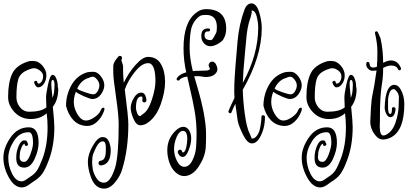

<svg xmlns="http://www.w3.org/2000/svg" viewBox="-30 -750 2437 1134"><path d="M291 1Q291 113 256 202Q237 252 219 277Q201 302 162 326Q155 331 141 341Q119 357 99 357Q55 357 22.5 298.5Q-10 240 -10 181.5Q-10 123 32 62.5Q74 2 139 2Q140 2 141 2Q198 2 198 94Q198 137 174.5 188.5Q151 240 113 240Q64 240 66 179Q66 145 80 112Q94 79 114 79Q120 79 127 82L136 101Q136 107 131 110Q126 113 120.5 111Q115 109 115 103Q119 100 120 100Q107 96 98 119Q90 138 88 149L86 178Q86 206 113 206Q133 206 149 163Q165 120 165 95Q165 31 140 31Q139 31 138 31Q85 31 52 82.5Q19 134 19 182.5Q19 231 41.5 276Q64 321 97 321Q111 321 127 309Q143 297 144 297Q175 278 189 256Q203 234 221 187Q251 107 251 2Q251 -36 246 -81Q208 -47 151 -47Q94 -47 56 -87.5Q18 -128 18 -175Q18 -178 18 -182Q18 -262 41.5 -313.5Q65 -365 139 -388Q147 -390 165 -390Q197 -390 220.5 -362.5Q244 -335 244 -305.5Q244 -276 229 -255Q214 -234 195 -234Q182 -234 172 -260Q170 -266 174 -269.5Q178 -273 183 -272.5Q188 -272 190 -267V-265Q190 -264 192 -260Q194 -256 196 -256Q208 -256 216.5 -269.5Q225 -283 224.5 -301.5Q224 -320 205.5 -333.5Q187 -347 172 -347Q157 -347 137 -338Q90 -320 78.5 -283.5Q67 -247 67 -175Q67 -142 88.5 -116Q110 -90 141 -90Q214 -90 244 -116Q242 -150 242 -173.5Q242 -197 254 -252.5Q266 -308 280.5 -308Q295 -308 303.5 -283.5Q312 -259 311 -241L314 -224Q314 -160 282 -119Q291 -31 291 1ZM281 -278Q273 -278 273 -256.5Q273 -235 276.5 -207Q280 -179 280 -172Q290 -195 291 -226Q292 -247 292 -248Q292 -278 281 -278Z M517 -165Q503 -165 467.5 -180.5Q432 -196 418 -208Q387 -130 435 -64Q454 -38 477 -38Q500 -38 528 -57.5Q556 -77 563.5 -96Q571 -115 581 -114Q587 -113 587 -107Q587 -101 583 -91Q570 -56 543.5 -31Q517 -6 485 -6Q436 -7 404 -40Q373 -72 360 -125Q360 -191 392.5 -248Q425 -305 485 -323Q499 -326 522 -326Q545 -326 565.5 -299.5Q586 -273 586 -246.5Q586 -220 566.5 -193Q547 -166 517 -165ZM494 -290Q449 -277 426 -227Q427 -227 431.5 -222.5Q436 -218 471 -205.5Q506 -193 521 -193Q536 -193 546.5 -211Q557 -229 557 -246Q557 -263 543.5 -280Q530 -297 519 -297Q508 -297 494 -290Z M595 120Q595 85 577 85Q555 85 536.5 122.5Q518 160 516 177.5Q514 195 514 207.5Q514 220 517.5 246Q521 272 538.5 300.5Q556 329 584 329Q622 329 650 240Q671 169 671 -17Q671 -70 655 -179Q639 -288 639 -321.5Q639 -355 639 -361Q639 -382 669 -416Q673 -420 676 -420Q679 -420 683.5 -419Q688 -418 690 -412Q692 -406 689 -400.5Q686 -395 688 -390Q697 -365 697 -358Q697 -351 697 -329.5Q697 -308 701 -261Q729 -320 771 -367Q813 -414 844 -414Q896 -414 920.5 -371.5Q945 -329 945 -267.5Q945 -206 919 -133.5Q893 -61 844 -26Q822 -10 798.5 -10Q775 -10 758.5 -48Q742 -86 742 -113Q742 -140 760.5 -171.5Q779 -203 804.5 -203Q830 -203 835 -159Q835 -151 829 -147Q823 -143 817 -146Q811 -149 810.5 -155.5Q810 -162 811 -167Q814 -180 804 -180Q773 -180 773 -113Q773 -100 780 -82Q787 -64 798 -64Q799 -64 819 -80Q847 -100 867 -161.5Q887 -223 888 -266Q889 -377 845 -377Q844 -377 844 -377Q808 -377 767 -326Q726 -275 707 -221Q728 -60 728 -16Q728 132 691 252Q680 290 649.5 327Q619 364 584 364Q532 363 508 299Q489 248 489 206Q489 161 518.5 110.5Q548 60 574.5 59.5Q601 59 612.5 84.5Q624 110 624 138Q624 220 568 227Q559 228 554.5 222Q550 216 553 208Q556 200 565 199Q595 196 595 139Z M1076 71Q1076 23 1051 23Q1029 23 1013.5 58.5Q998 94 998 130.5Q998 167 1015.5 201Q1033 235 1058 235Q1059 235 1059 235Q1088 235 1107 196Q1126 157 1128.5 114.5Q1131 72 1131 41Q1131 10 1128.5 -24Q1126 -58 1119 -97.5Q1112 -137 1107 -160Q1101 -190 1076 -298Q1041 -293 1030 -278Q1027 -273 1022 -274Q1009 -277 1015 -289Q1029 -311 1070 -323Q1054 -393 1054 -465Q1054 -620 1129 -675Q1154 -696 1187 -696Q1305 -696 1306 -582Q1306 -546 1290 -519Q1283 -506 1258 -491.5Q1233 -477 1212 -477Q1191 -477 1175 -494Q1159 -511 1159 -536Q1158 -582 1199 -582Q1208 -582 1210 -577.5Q1212 -573 1209.5 -568.5Q1207 -564 1198 -564Q1178 -566 1178 -540Q1179 -513 1215 -513Q1223 -513 1231.5 -528Q1240 -543 1245.5 -553.5Q1251 -564 1251 -589Q1251 -662 1187 -662Q1157 -662 1147 -653Q1106 -622 1097 -568Q1090 -526 1090 -466Q1090 -406 1109 -330Q1122 -332 1147 -332L1183 -333Q1198 -333 1205.5 -337.5Q1213 -342 1206 -353Q1199 -364 1205 -374.5Q1211 -385 1222 -386Q1233 -387 1242 -376Q1254 -356 1254 -342Q1254 -328 1245 -318Q1227 -295 1183 -295L1147 -300H1117Q1122 -282 1135 -238Q1187 -62 1187 43Q1187 97 1185 122Q1181 177 1144 233Q1107 289 1058 290Q1030 290 1005.5 266.5Q981 243 969.5 207.5Q958 172 958 138Q958 72 1003 26Q1029 -1 1052 -1Q1081 -1 1094 35Q1099 49 1099 59Q1099 69 1099 73Q1099 98 1084 137.5Q1069 177 1049 177Q1031 177 1021 153Q1018 146 1022.5 140Q1027 134 1034 134Q1043 134 1046 147L1049 151Q1063 150 1069.5 122.5Q1076 95 1076 71Z M1355 -172Q1350 -230 1361 -363.5Q1372 -497 1373 -506Q1382 -607 1414 -693Q1428 -730 1456 -730Q1485 -729 1500.5 -678.5Q1516 -628 1516 -584Q1516 -416 1404 -220Q1405 -157 1416 -76Q1427 5 1445 40Q1452 58 1453.5 60Q1455 62 1455.5 64Q1456 66 1456 67.5Q1456 69 1457 69Q1473 69 1485.5 54Q1498 39 1504 16Q1514 -28 1514 -60Q1514 -66 1519 -68.5Q1524 -71 1529 -68.5Q1534 -66 1535 -60Q1535 11 1503 65Q1484 97 1457.5 97Q1431 97 1406 47Q1381 -3 1374 -36Q1363 -113 1360 -137Q1346 -109 1337 -86Q1335 -81 1330 -81Q1325 -81 1322 -84.5Q1319 -88 1319 -92.5Q1319 -97 1355 -172ZM1456 -686 1457 -676Q1455 -670 1452.5 -657.5Q1450 -645 1448 -641Q1429 -590 1423 -503Q1421 -478 1416 -428Q1406 -325 1404 -259L1406 -264Q1495 -428 1495 -587Q1495 -618 1486 -653Q1477 -688 1457 -688Q1456 -687 1456 -686Z M1683 -165Q1669 -165 1633.5 -180.5Q1598 -196 1584 -208Q1553 -130 1601 -64Q1620 -38 1643 -38Q1666 -38 1694 -57.5Q1722 -77 1729.5 -96Q1737 -115 1747 -114Q1753 -113 1753 -107Q1753 -101 1749 -91Q1736 -56 1709.5 -31Q1683 -6 1651 -6Q1602 -7 1570 -40Q1539 -72 1526 -125Q1526 -191 1558.5 -248Q1591 -305 1651 -323Q1665 -326 1688 -326Q1711 -326 1731.5 -299.5Q1752 -273 1752 -246.5Q1752 -220 1732.5 -193Q1713 -166 1683 -165ZM1660 -290Q1615 -277 1592 -227Q1593 -227 1597.5 -222.5Q1602 -218 1637 -205.5Q1672 -193 1687 -193Q1702 -193 1712.5 -211Q1723 -229 1723 -246Q1723 -263 1709.5 -280Q1696 -297 1685 -297Q1674 -297 1660 -290Z M2053 1Q2053 113 2018 202Q1999 252 1981 277Q1963 302 1924 326Q1917 331 1903 341Q1881 357 1861 357Q1817 357 1784.5 298.5Q1752 240 1752 181.5Q1752 123 1794 62.5Q1836 2 1901 2Q1902 2 1903 2Q1960 2 1960 94Q1960 137 1936.5 188.5Q1913 240 1875 240Q1826 240 1828 179Q1828 145 1842 112Q1856 79 1876 79Q1882 79 1889 82L1898 101Q1898 107 1893 110Q1888 113 1882.5 111Q1877 109 1877 103Q1881 100 1882 100Q1869 96 1860 119Q1852 138 1850 149L1848 178Q1848 206 1875 206Q1895 206 1911 163Q1927 120 1927 95Q1927 31 1902 31Q1901 31 1900 31Q1847 31 1814 82.5Q1781 134 1781 182.5Q1781 231 1803.5 276Q1826 321 1859 321Q1873 321 1889 309Q1905 297 1906 297Q1937 278 1951 256Q1965 234 1983 187Q2013 107 2013 2Q2013 -36 2008 -81Q1970 -47 1913 -47Q1856 -47 1818 -87.5Q1780 -128 1780 -175Q1780 -178 1780 -182Q1780 -262 1803.5 -313.5Q1827 -365 1901 -388Q1909 -390 1927 -390Q1959 -390 1982.5 -362.5Q2006 -335 2006 -305.5Q2006 -276 1991 -255Q1976 -234 1957 -234Q1944 -234 1934 -260Q1932 -266 1936 -269.5Q1940 -273 1945 -272.5Q1950 -272 1952 -267V-265Q1952 -264 1954 -260Q1956 -256 1958 -256Q1970 -256 1978.5 -269.5Q1987 -283 1986.5 -301.5Q1986 -320 1967.5 -333.5Q1949 -347 1934 -347Q1919 -347 1899 -338Q1852 -320 1840.5 -283.5Q1829 -247 1829 -175Q1829 -142 1850.5 -116Q1872 -90 1903 -90Q1976 -90 2006 -116Q2004 -150 2004 -173.5Q2004 -197 2016 -252.5Q2028 -308 2042.5 -308Q2057 -308 2065.5 -283.5Q2074 -259 2073 -241L2076 -224Q2076 -160 2044 -119Q2053 -31 2053 1ZM2043 -278Q2035 -278 2035 -256.5Q2035 -235 2038.5 -207Q2042 -179 2042 -172Q2052 -195 2053 -226Q2054 -247 2054 -248Q2054 -278 2043 -278Z M2214 -35 2213 -11V3Q2213 11 2214 17Q2215 23 2216 29.5Q2217 36 2220 40.5Q2223 45 2226 48Q2233 53 2248 47Q2287 29 2306 -26Q2325 -81 2325 -136Q2325 -141 2325.5 -156.5Q2326 -172 2326 -178Q2324 -197 2314.5 -208.5Q2305 -220 2298 -224Q2280 -224 2272 -206Q2262 -179 2262 -160V-115Q2262 -77 2275 -77Q2285 -77 2285 -108Q2285 -117 2294.5 -117Q2304 -117 2306 -108Q2306 -90 2298.5 -74Q2291 -58 2276 -58Q2261 -58 2251.5 -77.5Q2242 -97 2242 -115Q2246 -248 2299 -249Q2319 -249 2334 -226Q2358 -187 2358 -136Q2358 26 2274 64Q2253 74 2230 74Q2207 74 2188 50Q2157 13 2157 -32Q2161 -133 2165 -160.5Q2169 -188 2175.5 -219Q2182 -250 2185.5 -277.5Q2189 -305 2194 -334Q2182 -332 2169 -332Q2156 -332 2144.5 -343.5Q2133 -355 2133 -368Q2133 -381 2137.5 -383.5Q2142 -386 2147 -383.5Q2152 -381 2152 -374H2153Q2153 -351 2175 -351Q2183 -351 2196 -356Q2199 -391 2199 -443Q2199 -495 2185 -553Q2183 -559 2186.5 -562Q2190 -565 2192 -565Q2200 -565 2202.5 -557.5Q2205 -550 2211 -538.5Q2217 -527 2218 -521Q2233 -453 2233 -379Q2261 -393 2278 -393Q2320 -393 2338 -348Q2340 -342 2336.5 -338Q2333 -334 2327.5 -335Q2322 -336 2320 -342Q2312 -363 2279 -363Q2261 -363 2233 -349Q2233 -294 2226 -256Q2214 -182 2214 -62Q2214 -49 2214 -35Z"/></svg>

Font: Ruge Boogie
Style: Regular
Weight: 400
Version: Version 1.003